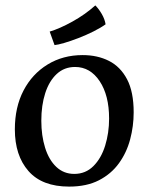

<svg xmlns="http://www.w3.org/2000/svg" viewBox="-20 -677 550 711"><path d="M236 14Q136 14 85.5 -43.5Q35 -101 35 -198Q35 -280 67 -341.5Q99 -403 156 -438Q213 -473 286 -473Q341 -473 383.5 -451.5Q426 -430 450.5 -383.5Q475 -337 475 -261Q475 -210 462 -161Q449 -112 420.5 -72.5Q392 -33 346.5 -9.5Q301 14 236 14ZM255 -33Q297 -33 326 -62Q355 -91 369.5 -138Q384 -185 384 -238Q384 -324 349 -376.5Q314 -429 258 -429Q218 -429 190 -403Q162 -377 147.5 -332Q133 -287 133 -230Q133 -175 147 -130Q161 -85 188.5 -59Q216 -33 255 -33ZM182 -510 164 -560Q201 -571 248 -597Q295 -623 333 -657Q346 -644 357 -625Q368 -606 371 -587Q353 -574 326 -560.5Q299 -547 270.5 -536Q242 -525 218 -518Q194 -511 182 -510Z"/></svg>

Font: Maname
Style: Regular
Weight: 400
Designer: Pathum Egodawatta
Foundry: mooniak
Version: Version 1.000; ttfautohint (v1.8.4.7-5d5b)